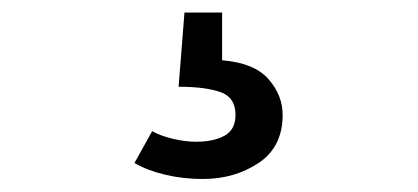

<svg xmlns="http://www.w3.org/2000/svg" viewBox="-20 -36 655 301"><path d="M349.2 144.1Q349.2 116.4 325.1 108.2Q301 100 260 100L269.2 -16.4H328.2V58.5Q378.5 62.6 400.8 87.9Q423.1 113.3 423.1 144.1Q423.1 194.4 385.4 219.5Q347.7 244.6 297.9 244.6Q267.2 244.6 239 237.9Q210.8 231.3 190.8 219.5L218.5 169.7Q232.8 177.4 251.8 181.8Q270.8 186.2 287.7 186.2Q314.9 186.2 332.1 176.7Q349.2 167.2 349.2 144.1Z"/></svg>

Font: FiraCode Nerd Font Mono
Style: Regular
Weight: 400
Monospace: yes
Designer: Carrois Corporate, Edenspiekermann AG, Nikita Prokopov
Foundry: Carrois Corporate, Edenspiekermann AG, Nikita Prokopov
Version: Version 6.002;Nerd Fonts 3.4.0